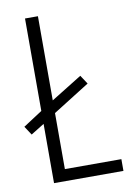

<svg xmlns="http://www.w3.org/2000/svg" viewBox="-82 -860 571 820"><g transform="rotate(-10 203.5 -450.0)"><path d="M85 -93H386V-144H141V-387L300 -487L275 -525L141 -442V-807H85V-406L2 -352L27 -314L85 -350Z"/></g></svg>

Font: Noto Sans Telugu UI Condensed Light
Style: Regular
Weight: 300
Width: 3
Designer: Jelle Bosma - Monotype Design Team
Foundry: Monotype Imaging Inc.
Version: Version 2.005